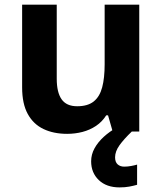

<svg xmlns="http://www.w3.org/2000/svg" viewBox="-20 -566 697 826"><path d="M579.1 -545.9V0H464.8L444.8 -69.8H437Q419.4 -42 393.1 -24.4Q366.7 -6.8 335 1.5Q303.2 9.8 269 9.8Q210.4 9.8 167 -11Q123.5 -31.7 99.4 -75.7Q75.2 -119.6 75.2 -189.9V-545.9H224.1V-227.1Q224.1 -168.5 245.1 -138.7Q266.1 -108.9 312 -108.9Q357.4 -108.9 383.3 -129.6Q409.2 -150.4 419.7 -190.7Q430.2 -231 430.2 -289.1V-545.9ZM475.1 110.8Q475.1 131.3 486.1 141.1Q497.1 150.9 514.2 150.9Q529.8 150.9 545.2 147.9Q560.5 145 569.8 142.1V229Q554.2 233.4 536.1 236.8Q518.1 240.2 494.1 240.2Q438 240.2 405 208.7Q372.1 177.2 372.1 127.9Q372.1 98.6 386.7 72Q401.4 45.4 426.3 22.7Q451.2 0 481.9 -17.1L546.9 0Q513.2 32.2 494.1 58.8Q475.1 85.4 475.1 110.8Z"/></svg>

Font: Wonky
Style: Regular
Weight: 400
Designer: Monotype Design Team
Foundry: Monotype Imaging Inc.
Version: Version 3.000